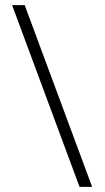

<svg xmlns="http://www.w3.org/2000/svg" viewBox="-20 -726 408 746"><path d="M27 -706H76L338 0H289Z"/></svg>

Font: TavirajRegular
Style: Regular
Weight: 400
Designer: Katatrad Team
Foundry: CadsonDemak
Version: Version 1.001